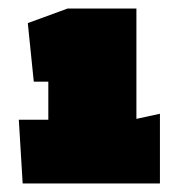

<svg xmlns="http://www.w3.org/2000/svg" viewBox="-20 -842 418 449"><path d="M299 -822V-564L354 -576V-413H33L24 -562H93V-651H59L45 -788L138 -822Z"/></svg>

Font: Gasoek One
Style: Regular
Weight: 400
Designer: Jiashuo Zhang
Foundry: JAMO
Version: Version 1.000; ttfautohint (v1.8.4.7-5d5b);gftools[0.9.29]